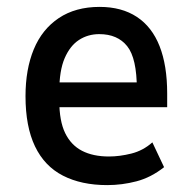

<svg xmlns="http://www.w3.org/2000/svg" viewBox="-20 -528 559 557"><path d="M291 9Q216 9 162.5 -18.5Q109 -46 81.5 -103.5Q54 -161 54 -249Q54 -327 78 -385Q102 -443 150.5 -475.5Q199 -508 269 -508Q333 -508 377 -479Q421 -450 443 -394Q465 -338 465 -257V-217H134V-289H393L377 -269Q377 -359 349 -394Q321 -429 268 -429Q235 -429 209 -412Q183 -395 167.5 -359Q152 -323 152 -263V-236Q152 -177 169 -142Q186 -107 218 -90.5Q250 -74 296 -74Q327 -74 361 -82.5Q395 -91 422 -115L456 -43Q418 -13 376 -2Q334 9 291 9Z"/></svg>

Font: Nunito Sans 7pt Condensed SemiBold
Style: Regular
Weight: 600
Width: 3
Designer: Vernon Adams
Foundry: Vernon Adams
Version: Version 3.101;gftools[0.9.27]